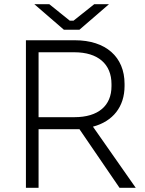

<svg xmlns="http://www.w3.org/2000/svg" viewBox="-20 -891 687 911"><path d="M283 -750H357L497 -871H427L329 -793H311L214 -871H143ZM103 0H163V-278H357L547 0H624L421 -290C516 -315 571 -385 571 -483V-493C571 -621 482 -700 335 -700H103ZM163 -335V-643H333C445 -643 509 -587 509 -492V-482C509 -390 447 -335 333 -335Z"/></svg>

Font: Fixel Display Light
Style: Regular
Weight: 300
Designer: AlfaBravo + MacPaw
Foundry: Kyrylo Tkachov, Marchela Mozhyna, Serhii Makarenko, Maria Weinstein, Zakhar Kryvoshyya
Version: Version 1.211